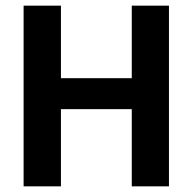

<svg xmlns="http://www.w3.org/2000/svg" viewBox="-20 -659 682 679"><path d="M195.5 0H63.5V-639H195.5ZM577.5 0H446V-639H577.5ZM139 -382.5H496V-273H139Z"/></svg>

Font: Anek Tamil Medium SemiBold
Style: Regular
Weight: 600
Version: Version 1.003